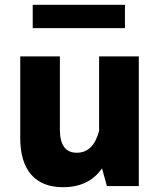

<svg xmlns="http://www.w3.org/2000/svg" viewBox="-20 -780 667 805"><path d="M64.9 -200.7C64.9 -67.4 127.4 4.9 244.1 4.9C316.9 4.9 371.1 -21.5 407.7 -74.2L428.2 0H562V-543.5H395.5V-231.4C379.9 -172.4 350.1 -139.6 301.8 -139.6C254.4 -139.6 231 -172.4 231 -237.8V-543.5H64.9ZM117.2 -759.8V-662.1H503.9V-759.8Z"/></svg>

Font: Estedad ExtraBold
Style: Regular
Weight: 800
Designer: Amin Abedi
Version: Version 7.3